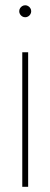

<svg xmlns="http://www.w3.org/2000/svg" viewBox="-20 -716 193 736"><path d="M65.4 -515.6H87.9V0H65.4ZM53.7 -672.9Q53.7 -679.2 56.9 -684.3Q60.1 -689.5 65.2 -692.6Q70.3 -695.8 76.7 -695.8Q83 -695.8 88.1 -692.6Q93.3 -689.5 96.4 -684.3Q99.6 -679.2 99.6 -672.9Q99.6 -666.5 96.4 -661.4Q93.3 -656.2 88.1 -653.1Q83 -649.9 76.7 -649.9Q70.3 -649.9 65.2 -653.1Q60.1 -656.2 56.9 -661.4Q53.7 -666.5 53.7 -672.9Z"/></svg>

Font: Intratopia Thin
Style: Regular
Weight: 100
Designer: Rasmus Andersson
Foundry: rsms
Version: Version 3.000;Glyphs 3.2.3 (3260)